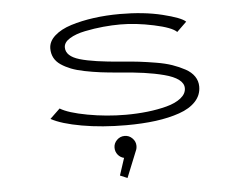

<svg xmlns="http://www.w3.org/2000/svg" viewBox="-53 -578 1156 902"><g transform="rotate(-5 525.0 -127.0)"><path d="M528 11Q415 11 320 -5.8Q225 -22.5 176 -49.5L223 -94.5Q261 -71 350.5 -54.5Q440 -38 531 -38Q584 -38 632.8 -43.5Q681.5 -49 724 -60.2Q766.5 -71.5 792 -91.8Q817.5 -112 817.5 -138.5Q817.5 -161.5 794.2 -179Q771 -196.5 726.8 -208Q682.5 -219.5 632.5 -226.5Q582.5 -233.5 516 -238.5Q467 -242.5 430 -247.2Q393 -252 355.5 -259.5Q318 -267 292 -277.2Q266 -287.5 245.2 -301.5Q224.5 -315.5 214.2 -335Q204 -354.5 204 -378.5Q204 -412 233.5 -438.5Q263 -465 312.2 -480.5Q361.5 -496 420.2 -504Q479 -512 543.5 -512Q656 -512 743.5 -490.5Q831 -469 851 -449L805 -404.5Q783 -427 698.8 -445Q614.5 -463 541.5 -463Q502.5 -463 460.5 -459Q418.5 -455 374 -446Q329.5 -437 301 -419.5Q272.5 -402 272.5 -378Q272.5 -336.5 336.5 -317.5Q400.5 -298.5 534 -288.5Q579 -285 614.8 -280.8Q650.5 -276.5 693.8 -269.2Q737 -262 768.8 -251Q800.5 -240 828.2 -225Q856 -210 870.8 -188.2Q885.5 -166.5 885.5 -140Q885.5 -100 857.8 -70Q830 -40 780.2 -22.8Q730.5 -5.5 667.8 2.8Q605 11 528 11ZM567.5 111.5Q567.5 125 562 136L512.5 258.5L478 244L504.5 163Q487 159 475.5 144.8Q464 130.5 464 111.5Q464 91 479.2 75.8Q494.5 60.5 516 60.5Q537 60.5 552.2 75.8Q567.5 91 567.5 111.5Z"/></g></svg>

Font: League Mono Extended UltraLight
Style: Regular
Weight: 200
Width: 9
Designer: Tyler Finck
Foundry: The League of Moveable Type / Tyler Finck
Version: Version 2.210